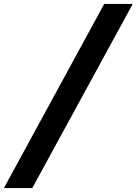

<svg xmlns="http://www.w3.org/2000/svg" viewBox="-128 -862 699 982"><path d="M-108 100 405 -842H551L37 100Z"/></svg>

Font: MOST Montserrat
Style: Bold Italic
Weight: 700
Italic angle: -11.3°
Designer: Julieta Ulanovsky
Foundry: Julieta Ulanovsky
Version: Version 8.000;March 11, 2024;FontCreator 15.0.0.2926 64-bit